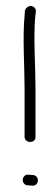

<svg xmlns="http://www.w3.org/2000/svg" viewBox="-20 -657 176 633"><path d="M55 -64C55 -54 62 -46 72 -46L86 -45C96 -43 105 -52 105 -62C105 -72 98 -80 88 -80L74 -81C64 -83 55 -74 55 -64ZM97 -205V-366C97 -439 90 -529 96 -600L98 -617C99 -622 98 -626 95 -630C85 -644 65 -636 62 -621L61 -604C54 -532 61 -441 61 -366V-206C61 -184 97 -183 97 -205Z"/></svg>

Font: Stray Cat
Style: SuExt
Weight: 400
Version: Version 1.0